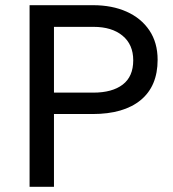

<svg xmlns="http://www.w3.org/2000/svg" viewBox="-20 -720 666 740"><path d="M94 0V-700H338.5Q412 -700 468 -675Q524 -650 555.8 -602.8Q587.5 -555.5 587.5 -489.5Q587.5 -388 522.2 -334.2Q457 -280.5 336.5 -280.5H188V0ZM188 -363H339.5Q412.5 -363 453 -394Q493.5 -425 493.5 -487.5Q493.5 -548.5 452.2 -582.5Q411 -616.5 340.5 -616.5H188Z"/></svg>

Font: Geologica Light
Style: Regular
Weight: 300
Designer: Sindre Bremnes, Frode Helland
Foundry: Monokrom Skriftforlag AS
Version: Version 1.010; ttfautohint (v1.8.4.7-5d5b);gftools[0.9.28]